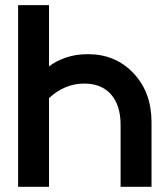

<svg xmlns="http://www.w3.org/2000/svg" viewBox="-20 -720 649 740"><path d="M49.8 0V-700.2H168.9V-463.9Q192.9 -483.4 231.7 -497.3Q270.5 -511.2 318.8 -511.2Q425.3 -511.2 494.6 -437.7Q564 -364.3 564 -249V0H444.8V-238.8Q444.8 -314 408 -356Q371.1 -397.9 305.2 -397.9Q229 -397.9 168.9 -341.8V0Z"/></svg>

Font: Cakra Normal
Style: Regular
Weight: 400
Designer: Lucia Kollert, Vojtech Kollert
Foundry: OoM Type
Version: Version 1.000;Glyphs 3.1.1 (3148)